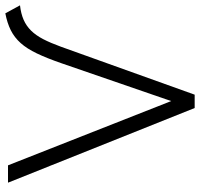

<svg xmlns="http://www.w3.org/2000/svg" viewBox="-35 -715 750 720"><g transform="rotate(-90 340.0 -355.0)"><path d="M295 0 15 -700H80L321 -88L463 -500Q482 -555 499.8 -592Q517.5 -629 538.5 -652.5Q559.5 -676 586.5 -689.5Q613.5 -703 650 -710L680 -655Q649 -651.5 626 -641.5Q603 -631.5 585.2 -613.5Q567.5 -595.5 553.2 -568Q539 -540.5 525 -502L345 0Z"/></g></svg>

Font: Geologica Roman Thin
Style: Regular
Weight: 250
Designer: Sindre Bremnes, Frode Helland
Foundry: Monokrom Skriftforlag AS
Version: Version 1.010;gftools[0.9.28]